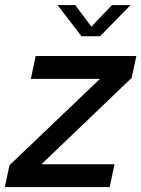

<svg xmlns="http://www.w3.org/2000/svg" viewBox="-40 -758 573 778"><path d="M123 -92.5H424L404.5 0H-20.5L-1.5 -88.5L370 -443L371 -438.5H85L104.5 -531H512.5L493.5 -442.5L124.5 -89ZM193 -737.5H265L343.5 -632H313.5L413.5 -737.5H489L365.5 -611H290.5Z"/></svg>

Font: Epilogue Medium
Style: Italic
Weight: 500
Italic angle: -12°
Designer: Tyler Finck
Foundry: Etcetera Type Co
Version: Version 2.112